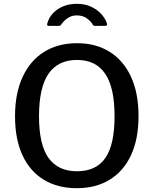

<svg xmlns="http://www.w3.org/2000/svg" viewBox="-20 -979 807 1009"><path d="M384 10Q283 10 210 -34.5Q137 -79 98 -163.5Q59 -248 59 -368Q59 -489 99 -575Q139 -661 212 -706.5Q285 -752 385 -752Q484 -752 556.5 -706.5Q629 -661 668.5 -575.5Q708 -490 708 -369Q708 -249 669 -164.5Q630 -80 557 -35Q484 10 384 10ZM385 -79Q485 -79 533.5 -148.5Q582 -218 582 -368Q582 -520 532.5 -592Q483 -664 385 -664Q285 -664 235 -591.5Q185 -519 185 -368Q185 -219 235 -149Q285 -79 385 -79ZM532 -843H479Q475 -843 472 -844.5Q469 -846 466 -852Q456 -869 435 -883.5Q414 -898 384 -898Q363 -898 347.5 -890.5Q332 -883 321.5 -873Q311 -863 304 -853Q300 -847 297 -845Q294 -843 287 -843H235Q230 -843 228.5 -847Q227 -851 228 -854Q236 -885 257.5 -908.5Q279 -932 311.5 -945.5Q344 -959 384 -959Q425 -959 457 -944.5Q489 -930 511 -906.5Q533 -883 542 -856Q546 -843 532 -843Z"/></svg>

Font: Libre Franklin Thin Medium
Style: Regular
Weight: 500
Version: Version 3.000